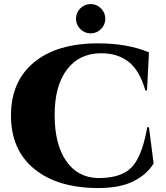

<svg xmlns="http://www.w3.org/2000/svg" viewBox="-20 -932 833 966"><path d="M488 -785.9Q466.3 -764.2 436 -764.2Q405.8 -764.2 384 -785.9Q362.3 -807.6 362.3 -837.9Q362.3 -868.2 384 -889.9Q405.8 -911.6 436 -911.6Q466.3 -911.6 488 -889.9Q509.8 -868.2 509.8 -837.9Q509.8 -807.6 488 -785.9ZM721.2 -292H729.5L752.9 -109.9Q719.7 -54.2 651.4 -20Q583 14.2 472.2 14.2Q268.6 13.2 151.9 -82.5Q35.2 -178.2 35.2 -351.1Q35.2 -522 150.6 -617.9Q266.1 -713.9 473.1 -713.9Q621.6 -713.9 729.5 -668.5L719.7 -477.1H711.4Q682.1 -578.1 627 -621.1Q571.8 -664.1 489.7 -664.1Q378.9 -664.1 316.9 -582Q254.9 -500 254.9 -354Q254.9 -207 312.3 -123Q369.6 -39.1 472.2 -36.1Q521.5 -36.1 556.9 -44.7Q592.3 -53.2 618.9 -70.8Q645.5 -88.4 664.6 -119.6Q683.6 -150.9 696.8 -191.7Q710 -232.4 721.2 -292Z"/></svg>

Font: Cinzel Black
Style: Regular
Weight: 900
Designer: Natanael Gama
Version: Version 1.001;PS 001.001;hotconv 1.0.56;makeotf.lib2.0.21325